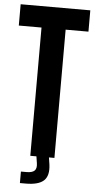

<svg xmlns="http://www.w3.org/2000/svg" viewBox="-62 -837 509 1023"><g transform="rotate(5 192.0 -325.0)"><path d="M127.5 0V-686H6V-800H378.5V-686H256.5V0ZM85 149.5V88H116Q145.5 88 157.8 76Q170 64 166 37L159 -8.5H226L233 37Q241 96.5 212.8 123Q184.5 149.5 116 149.5Z"/></g></svg>

Font: Big Shoulders Display Thin ExtraBold
Style: Regular
Weight: 800
Version: Version 2.002